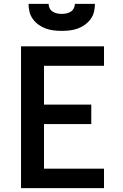

<svg xmlns="http://www.w3.org/2000/svg" viewBox="-20 -975 640 995"><path d="M89 0V-735H519V-634H208V-433H453V-332H208V-101H519V0ZM300 -815Q279 -815 258 -817.5Q237 -820 217.5 -827Q198 -834 180.5 -846.5Q163 -859 150.5 -876Q138 -893 133 -913.5Q128 -934 128 -955H232Q232 -943 237.5 -932Q243 -921 253.5 -914.5Q264 -908 276 -905.5Q288 -903 300 -903Q312 -903 324 -905.5Q336 -908 346.5 -914.5Q357 -921 362.5 -932Q368 -943 368 -955H472Q472 -934 467 -913.5Q462 -893 449.5 -876Q437 -859 419.5 -846.5Q402 -834 382.5 -827Q363 -820 342 -817.5Q321 -815 300 -815Z"/></svg>

Font: Iosevka Custom Extended
Style: Bold
Weight: 700
Width: 7
Monospace: yes
Designer: Belleve Invis
Foundry: Belleve Invis
Version: Version 11.2.4; ttfautohint (v1.8.4)